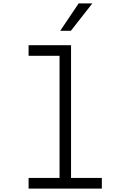

<svg xmlns="http://www.w3.org/2000/svg" viewBox="-20 -1115 740 1135"><path d="M149 -848H400V-63H582V0H149V-63H332V-785H149ZM336 -933 445 -1095H526L399 -933Z"/></svg>

Font: Martian Mono ExtraLight
Style: Regular
Weight: 200
Monospace: yes
Designer: Roman Shamin
Foundry: Evil Martians
Version: Version 1.000; ttfautohint (v1.8.4.7-5d5b)